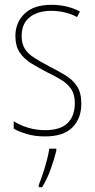

<svg xmlns="http://www.w3.org/2000/svg" viewBox="-20 -557 396 798"><path d="M318 -126Q318 -64 280.5 -27Q243 10 167 10Q125 10 91.5 0Q58 -10 37 -22V-53Q64 -36 97.5 -26Q131 -16 167 -16Q231 -16 261 -45.5Q291 -75 291 -128Q291 -164 276.5 -186Q262 -208 236.5 -224Q211 -240 177 -256Q140 -275 109.5 -294Q79 -313 61.5 -339.5Q44 -366 44 -408Q44 -463 82 -500Q120 -537 194 -537Q228 -537 258.5 -529.5Q289 -522 312 -509L300 -486Q280 -498 251 -505Q222 -512 193 -512Q137 -512 103.5 -485.5Q70 -459 70 -407Q70 -374 84 -353Q98 -332 123.5 -316Q149 -300 183 -282Q220 -263 250.5 -245Q281 -227 299.5 -199.5Q318 -172 318 -126ZM214 70Q205 106 190.5 146.5Q176 187 155 221H141V212Q148 195 157.5 167Q167 139 174.5 110Q182 81 185 61H214Z"/></svg>

Font: Noto Sans Myanmar Condensed Thin
Style: Regular
Weight: 100
Width: 3
Designer: Monotype Design Team
Foundry: Monotype Imaging Inc.
Version: Version 2.107; ttfautohint (v1.8.4.7-5d5b)